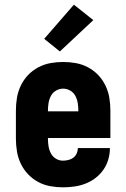

<svg xmlns="http://www.w3.org/2000/svg" viewBox="-20 -793 540 821"><path d="M249 8Q222 8 194.5 3Q167 -2 143 -15Q119 -28 100 -48Q81 -68 69 -93Q57 -118 52.5 -145.5Q48 -173 48 -200V-320Q48 -348 52.5 -375Q57 -402 69 -427Q81 -452 100 -472Q119 -492 143.5 -505Q168 -518 195 -523Q222 -528 250 -528Q278 -528 305 -523Q332 -518 356.5 -505Q381 -492 400 -472Q419 -452 431 -427Q443 -402 447.5 -375Q452 -348 452 -320V-203H185V-200Q185 -184 187.5 -168Q190 -152 197.5 -137.5Q205 -123 219 -114.5Q233 -106 249 -106Q261 -106 273 -109Q285 -112 294 -119Q303 -126 308 -137Q313 -148 313 -160H450V-159Q450 -135 443 -111Q436 -87 422 -67Q408 -47 388.5 -32Q369 -17 346 -8Q323 1 298.5 4.5Q274 8 249 8ZM185 -317H315V-320Q315 -336 312.5 -352Q310 -368 302.5 -382.5Q295 -397 280.5 -405.5Q266 -414 250 -414Q234 -414 219.5 -405.5Q205 -397 197.5 -382.5Q190 -368 187.5 -352Q185 -336 185 -320ZM236 -573 169 -627 296 -773 379 -707Z"/></svg>

Font: Iosevka Term Curly Heavy
Style: Regular
Weight: 900
Designer: Belleve Invis
Foundry: Belleve Invis
Version: Version 32.3.0